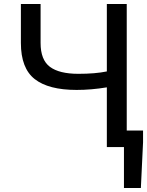

<svg xmlns="http://www.w3.org/2000/svg" viewBox="-20 -739 739 965"><path d="M603 0H517V-300Q439 -287 365 -287Q224 -287 154.5 -341.5Q85 -396 85 -523V-719H184V-523Q184 -438 231 -403Q278 -368 374 -368Q459 -368 517 -380V-719H617V-83H699V-24L688 206H603Z"/></svg>

Font: Nebula Sans Medium
Style: Regular
Weight: 500
Designer: Paul D. Hunt for Adobe (as Source Sans)
Foundry: Nebula Entertainment & Broadcasting LLC
Version: Version 1.010